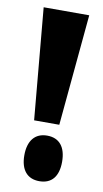

<svg xmlns="http://www.w3.org/2000/svg" viewBox="-80 -699 403 751"><g transform="rotate(10 121.5 -323.5)"><path d="M71 -218H171L212 -660H31ZM132 13C181 13 207 -19 207 -77C207 -135 181 -168 132 -168C84 -168 57 -135 57 -77C57 -19 84 13 132 13Z"/></g></svg>

Font: Bricolage Grotesque 10pt Condensed ExtraBold
Style: Regular
Weight: 800
Width: 3
Designer: Mathieu Triay
Foundry: Atelier Triay
Version: Version 1.000;gftools[0.9.29]